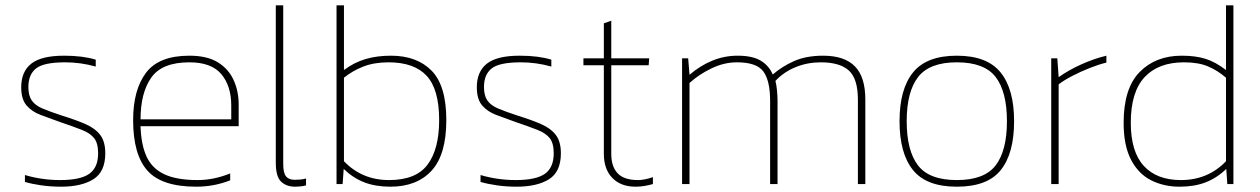

<svg xmlns="http://www.w3.org/2000/svg" viewBox="-20 -694 4751 724"><path d="M210 10Q172 10 136.5 5Q101 0 74 -8V-34Q138 -15 207 -15Q283 -15 316.5 -38.5Q350 -62 350 -116Q350 -154 335 -173Q320 -192 288 -204.5Q256 -217 206 -234Q167 -248 133.5 -260.5Q100 -273 80 -296.5Q60 -320 60 -365Q60 -424 98 -454Q136 -484 222 -484Q292 -484 341 -469V-443Q284 -459 226 -459Q145 -459 116 -436Q87 -413 87 -366Q87 -334 99.5 -315.5Q112 -297 140 -285Q168 -273 214 -258Q266 -242 302.5 -226Q339 -210 358 -185Q377 -160 377 -116Q377 -46 332 -18Q287 10 210 10Z M720 10Q590 10 536 -50.5Q482 -111 482 -241Q482 -355 530.5 -419.5Q579 -484 694 -484Q761 -484 801.5 -459Q842 -434 861 -392Q880 -350 880 -300V-218H510Q512 -149 532.5 -104Q553 -59 599.5 -37Q646 -15 725 -15Q786 -15 848 -40V-14Q787 10 720 10ZM510 -244H852V-296Q852 -370 814.5 -414.5Q777 -459 694 -459Q591 -459 550.5 -401.5Q510 -344 510 -244Z M1093 10Q1060 10 1040 -9Q1020 -28 1020 -80V-674H1048V-76Q1048 -42 1058.5 -29Q1069 -16 1091 -16Q1102 -16 1113 -17Q1124 -18 1134 -21V5Q1124 8 1112 9Q1100 10 1093 10Z M1452 10Q1396 10 1353.5 -6.5Q1311 -23 1276 -57L1272 0H1249V-674H1277V-430Q1316 -459 1359 -471.5Q1402 -484 1454 -484Q1552 -484 1607.5 -427.5Q1663 -371 1663 -241Q1663 -111 1607.5 -50.5Q1552 10 1452 10ZM1447 -15Q1549 -15 1592.5 -73.5Q1636 -132 1636 -241Q1636 -357 1589 -408Q1542 -459 1445 -459Q1391 -459 1350 -443Q1309 -427 1277 -401V-86Q1345 -15 1447 -15Z M1928 10Q1890 10 1854.5 5Q1819 0 1792 -8V-34Q1856 -15 1925 -15Q2001 -15 2034.5 -38.5Q2068 -62 2068 -116Q2068 -154 2053 -173Q2038 -192 2006 -204.5Q1974 -217 1924 -234Q1885 -248 1851.5 -260.5Q1818 -273 1798 -296.5Q1778 -320 1778 -365Q1778 -424 1816 -454Q1854 -484 1940 -484Q2010 -484 2059 -469V-443Q2002 -459 1944 -459Q1863 -459 1834 -436Q1805 -413 1805 -366Q1805 -334 1817.5 -315.5Q1830 -297 1858 -285Q1886 -273 1932 -258Q1984 -242 2020.5 -226Q2057 -210 2076 -185Q2095 -160 2095 -116Q2095 -46 2050 -18Q2005 10 1928 10Z M2377 10Q2321 10 2289 -23Q2257 -56 2257 -114V-448H2180V-474H2257V-606L2285 -616V-474H2428L2426 -448H2285V-114Q2285 -66 2309 -40.5Q2333 -15 2386 -15Q2410 -15 2442 -26V0Q2428 4 2411.5 7Q2395 10 2377 10Z M2552 0V-474H2575L2580 -412Q2621 -447 2666.5 -465.5Q2712 -484 2761 -484Q2818 -484 2849 -465Q2880 -446 2894 -413Q2928 -443 2974 -463.5Q3020 -484 3084 -484Q3164 -484 3203.5 -444Q3243 -404 3243 -319V0H3215V-318Q3215 -397 3181 -428Q3147 -459 3075 -459Q3025 -459 2980.5 -441Q2936 -423 2904 -389Q2908 -374 2910 -352Q2912 -330 2912 -313V0H2884V-313Q2884 -390 2858.5 -424.5Q2833 -459 2759 -459Q2710 -459 2662.5 -436Q2615 -413 2580 -381V0Z M3588 10Q3473 10 3422.5 -53Q3372 -116 3372 -237Q3372 -358 3423 -421Q3474 -484 3588 -484Q3702 -484 3753 -421Q3804 -358 3804 -237Q3804 -116 3754 -53Q3704 10 3588 10ZM3588 -15Q3692 -15 3734.5 -70.5Q3777 -126 3777 -237Q3777 -348 3734.5 -403.5Q3692 -459 3588 -459Q3485 -459 3442 -403.5Q3399 -348 3399 -237Q3399 -126 3441.5 -70.5Q3484 -15 3588 -15Z M3944 0V-474H3967L3972 -403Q4010 -430 4058 -451.5Q4106 -473 4152 -484V-458Q4123 -451 4089 -437.5Q4055 -424 4024 -408Q3993 -392 3972 -376V0Z M4428 10Q4369 10 4321 -14Q4273 -38 4245 -91.5Q4217 -145 4217 -231Q4217 -361 4277.5 -422.5Q4338 -484 4436 -484Q4489 -484 4526.5 -472Q4564 -460 4603 -430V-674H4631V0H4608L4604 -57Q4569 -23 4526.5 -6.5Q4484 10 4428 10ZM4433 -15Q4535 -15 4603 -86V-401Q4572 -428 4535.5 -443.5Q4499 -459 4445 -459Q4348 -459 4296 -403Q4244 -347 4244 -231Q4244 -122 4293 -68.5Q4342 -15 4433 -15Z"/></svg>

Font: Kanit Thin
Style: Regular
Weight: 250
Designer: Katatrad Team
Foundry: CadsonDemak
Version: Version 2.000; ttfautohint (v1.8.3)